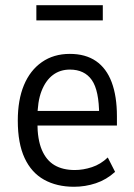

<svg xmlns="http://www.w3.org/2000/svg" viewBox="-20 -705 512 734"><path d="M263 9Q197 9 148.5 -18Q100 -45 74 -101Q48 -157 48 -244Q48 -323 71.5 -379.5Q95 -436 140 -467.5Q185 -499 247 -499Q307 -499 347 -471.5Q387 -444 407 -390.5Q427 -337 427 -260V-225H108V-281H374L359 -264Q359 -359 331 -399Q303 -439 247 -439Q210 -439 182.5 -418.5Q155 -398 139 -357.5Q123 -317 123 -253V-236Q123 -172 140 -132Q157 -92 188.5 -73.5Q220 -55 266 -55Q298 -55 331.5 -66Q365 -77 392 -103L420 -48Q387 -18 346.5 -4.5Q306 9 263 9ZM119 -627V-685H373V-627Z"/></svg>

Font: Nunito Sans 10pt Condensed
Style: Regular
Weight: 400
Width: 3
Designer: Vernon Adams
Foundry: Vernon Adams
Version: Version 3.101;gftools[0.9.27]